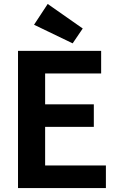

<svg xmlns="http://www.w3.org/2000/svg" viewBox="-20 -950 600 970"><path d="M71 0V-693H491V-579H208V-423H454V-309H208V-114H515V0ZM347 -731 152 -825 221 -930 398 -806Z"/></svg>

Font: Ubuntu Sans Mono
Style: Bold
Weight: 700
Monospace: yes
Designer: Dalton Maag Ltd
Foundry: Dalton Maag Ltd
Version: Version 1.006